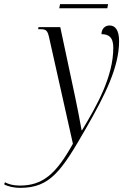

<svg xmlns="http://www.w3.org/2000/svg" viewBox="-158 -667 612 927"><path d="M128 -627H360L364 -647H132ZM-61 240C85 240 139 159 261 -54C349 -208 417 -343 417 -468C417 -521 399 -544 371 -544C349 -544 332 -528 332 -502C365 -502 389 -489 389 -437C389 -298 311 -159 238 -38H236C229 -78 216 -146 206 -193L133 -536H28L26 -526H37C65 -526 72 -520 80 -482L194 27C112 175 47 229 -63 229C-94 229 -118 222 -134 213L-138 223C-119 234 -88 240 -61 240Z"/></svg>

Font: Noto Serif Display Condensed Light
Style: Italic
Weight: 300
Width: 3
Italic angle: -12°
Designer: Monotype Design Team
Foundry: Monotype Imaging Inc.
Version: Version 2.009